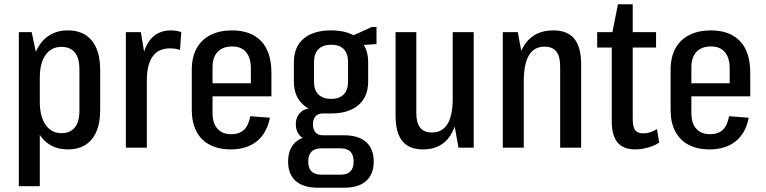

<svg xmlns="http://www.w3.org/2000/svg" viewBox="-20 -690 3577 897"><path d="M297 8Q243 8 205 -19Q167 -46 146.5 -97Q126 -148 125 -218V-325Q126 -396 146.5 -445.5Q167 -495 205.5 -521.5Q244 -548 297 -548Q370 -548 409 -500.5Q448 -453 448 -363V-177Q448 -87 409 -39.5Q370 8 297 8ZM68 -540H128L166 -359V180H68ZM267 -68Q308 -68 329.5 -94.5Q351 -121 351 -171V-368Q351 -419 329.5 -445Q308 -471 267 -471Q220 -471 193 -433.5Q166 -396 166 -328V-213Q166 -146 193 -107Q220 -68 267 -68Z M568 -540H638L666 -370V0H568ZM638 -333Q638 -438 673.5 -493Q709 -548 779 -548Q791 -548 803.5 -546Q816 -544 827 -540L821 -457Q799 -464 774 -464Q720 -464 693 -426Q666 -388 666 -314Z M1058 8Q1001 8 960 -13.5Q919 -35 897.5 -76.5Q876 -118 876 -176V-364Q876 -423 898.5 -464Q921 -505 963.5 -526.5Q1006 -548 1064 -548Q1152 -548 1200 -498Q1248 -448 1248 -350V-240H956V-301H1169L1152 -267V-370Q1152 -420 1129.5 -446.5Q1107 -473 1065 -473Q1021 -473 997 -448Q973 -423 973 -375V-162Q973 -114 996 -88.5Q1019 -63 1060 -63Q1099 -63 1120.5 -84Q1142 -105 1149 -147L1241 -140Q1227 -68 1180 -30Q1133 8 1058 8Z M1527 -160Q1444 -160 1398.5 -199Q1353 -238 1353 -309V-399Q1353 -471 1398.5 -509.5Q1444 -548 1527 -548Q1609 -548 1654.5 -509.5Q1700 -471 1700 -399V-309Q1700 -238 1654.5 -199Q1609 -160 1527 -160ZM1466 187Q1397 187 1361.5 155.5Q1326 124 1326 65Q1326 5 1361.5 -26.5Q1397 -58 1466 -58H1587Q1655 -58 1690.5 -26.5Q1726 5 1726 65Q1726 124 1690.5 155.5Q1655 187 1587 187ZM1572 126Q1632 126 1632 65Q1632 3 1572 3H1481Q1420 3 1420 65Q1420 126 1481 126ZM1443 -33Q1404 -33 1383 -54.5Q1362 -76 1362 -109Q1362 -143 1383 -164Q1404 -185 1444 -185H1527V-160H1489Q1465 -160 1453.5 -146Q1442 -132 1442 -109Q1442 -86 1453.5 -72Q1465 -58 1488 -58H1527V-33ZM1527 -228Q1565 -228 1585.5 -248.5Q1606 -269 1606 -308V-400Q1606 -440 1586 -460.5Q1566 -481 1527 -481Q1489 -481 1468 -460.5Q1447 -440 1447 -400V-308Q1447 -269 1468 -248.5Q1489 -228 1527 -228ZM1603 -512 1717 -564H1739V-484L1603 -475Z M1925 -161Q1925 -116 1943 -93.5Q1961 -71 1998 -71Q2046 -71 2070.5 -110.5Q2095 -150 2095 -230L2125 -299V-244Q2125 -119 2083 -55.5Q2041 8 1957 8Q1891 8 1859.5 -31Q1828 -70 1828 -151V-540H1925ZM2193 0H2122L2095 -150V-540H2193Z M2597 -379Q2597 -427 2579 -449.5Q2561 -472 2524 -472Q2475 -472 2451 -431.5Q2427 -391 2427 -310L2389 -241V-296Q2389 -422 2433.5 -485Q2478 -548 2565 -548Q2631 -548 2663 -509Q2695 -470 2695 -389V0H2597ZM2329 -540H2399L2427 -390V0H2329Z M2948 8Q2892 8 2865 -24.5Q2838 -57 2838 -126V-524L2867 -670H2936V-136Q2936 -98 2947 -82.5Q2958 -67 2986 -67Q3002 -67 3018 -72Q3034 -77 3049 -87L3060 -24Q3046 -14 3027 -7Q3008 0 2988 4Q2968 8 2948 8ZM2770 -540H3045V-468H2770Z M3295 8Q3238 8 3197 -13.5Q3156 -35 3134.5 -76.5Q3113 -118 3113 -176V-364Q3113 -423 3135.5 -464Q3158 -505 3200.5 -526.5Q3243 -548 3301 -548Q3389 -548 3437 -498Q3485 -448 3485 -350V-240H3193V-301H3406L3389 -267V-370Q3389 -420 3366.5 -446.5Q3344 -473 3302 -473Q3258 -473 3234 -448Q3210 -423 3210 -375V-162Q3210 -114 3233 -88.5Q3256 -63 3297 -63Q3336 -63 3357.5 -84Q3379 -105 3386 -147L3478 -140Q3464 -68 3417 -30Q3370 8 3295 8Z"/></svg>

Font: Pathway Extreme Condensed Medium
Style: Regular
Weight: 500
Width: 3
Version: Version 1.001;gftools[0.9.26]